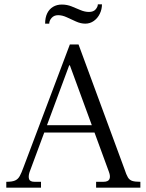

<svg xmlns="http://www.w3.org/2000/svg" viewBox="-20 -865 672 885"><path d="M9 0V-27Q36 -27 49.5 -33Q63 -39 71 -53.5Q79 -68 88 -93L302 -660H342L554 -85Q562 -60 569.5 -47.5Q577 -35 590 -31Q603 -27 627 -27V0H423V-27H456Q479 -27 484.5 -39.5Q490 -52 482 -73L302 -564H299L116 -71Q110 -52 114 -39.5Q118 -27 140 -27H169V0ZM178 -254 190 -288H412L424 -254ZM373 -756Q352 -756 330 -766Q308 -776 287.5 -785.5Q267 -795 248 -795Q229 -795 218 -782.5Q207 -770 207 -756H188Q188 -784 197.5 -803.5Q207 -823 224.5 -833.5Q242 -844 265 -844Q289 -844 310 -835.5Q331 -827 351 -818.5Q371 -810 390 -810Q411 -810 421 -822Q431 -834 431 -845H450Q450 -822 440 -801.5Q430 -781 412.5 -768.5Q395 -756 373 -756Z"/></svg>

Font: Frank Ruhl Libre Light
Style: Regular
Weight: 300
Designer: Yanek Iontef
Foundry: Fontef
Version: Version 6.003;gftools[0.9.30]